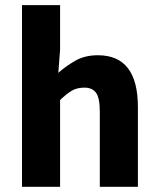

<svg xmlns="http://www.w3.org/2000/svg" viewBox="-20 -721 611 741"><path d="M357.9 -507.8Q512.2 -507.8 512.2 -308.1V0H365.2V-289.1Q365.2 -343.3 350.6 -363Q335.9 -382.8 306.2 -382.8Q276.4 -382.8 256.1 -370.4Q235.8 -357.9 211.9 -335V0H64.9V-701.2H211.9V-528.8L205.1 -439.9Q232.9 -464.8 270 -486.3Q307.1 -507.8 357.9 -507.8Z"/></svg>

Font: SourceSansPro-Bold
Style: Bold
Weight: 700
Designer: Paul D. Hunt
Foundry: Adobe Systems Incorporated
Version: Version 1.050;PS Version 1.000;hotconv 1.0.70;makeotf.lib2.5